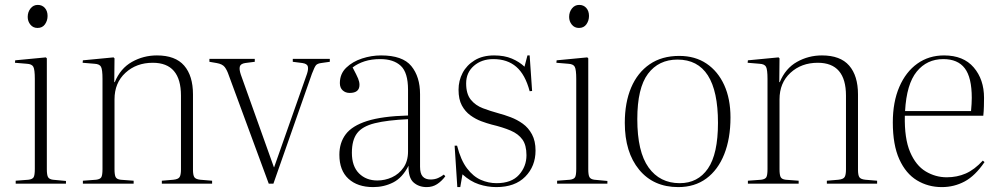

<svg xmlns="http://www.w3.org/2000/svg" viewBox="-20 -749 4072 783"><path d="M133 -635Q115 -635 104 -648.5Q93 -662 93 -680Q93 -700 104.5 -714.5Q116 -729 134 -729Q152 -729 163 -716.5Q174 -704 174 -684Q174 -665 163.5 -650Q153 -635 133 -635ZM44 0V-12L96 -16Q112 -18 117 -26Q122 -34 122 -60V-427Q122 -465 116 -476.5Q110 -488 89 -489L41 -493L42 -503L167 -515L171 -511V-59Q171 -35 176 -26.5Q181 -18 196 -16L249 -11V0Z M318 0V-12L372 -16Q388 -18 393 -26Q398 -34 398 -60V-427Q398 -465 392 -476.5Q386 -488 365 -489L317 -493L318 -503L443 -515L447 -511L446 -414H448Q471 -470 518 -496.5Q565 -523 620 -523Q695 -523 731 -481.5Q767 -440 767 -364V-57Q767 -35 772.5 -26.5Q778 -18 797 -16L845 -12V0H640V-12L687 -16Q707 -18 712.5 -27Q718 -36 718 -58V-359Q718 -493 603 -493Q536 -493 491.5 -452Q447 -411 447 -344V-59Q447 -36 451.5 -27Q456 -18 472 -16L525 -12V0Z M1076 0 913 -442Q906 -463 896.5 -475.5Q887 -488 863 -492L834 -497V-509H1019V-497L980 -492Q961 -489 958 -477.5Q955 -466 962 -445L1097 -67H1098L1232 -448Q1238 -466 1235.5 -477.5Q1233 -489 1213 -492L1174 -497V-509H1325V-497L1290 -492Q1275 -490 1269 -483.5Q1263 -477 1252 -448L1095 0Z M1502 14Q1438 14 1401 -20Q1364 -54 1364 -118Q1364 -167 1390 -201.5Q1416 -236 1477 -255.5Q1538 -275 1644 -278V-383Q1644 -453 1614.5 -480.5Q1585 -508 1531 -508Q1495 -508 1467 -499Q1439 -490 1418 -474Q1435 -442 1440.5 -428.5Q1446 -415 1446 -403Q1446 -370 1406 -370Q1389 -370 1377.5 -380.5Q1366 -391 1366 -410Q1366 -448 1392 -473Q1418 -498 1456.5 -510.5Q1495 -523 1534 -523Q1622 -523 1657.5 -479.5Q1693 -436 1693 -365V-69Q1693 -41 1704 -29Q1715 -17 1736 -17Q1753 -17 1766.5 -23Q1780 -29 1790 -37L1796 -30Q1781 -10 1762.5 2Q1744 14 1720 14Q1688 14 1666.5 -5Q1645 -24 1646 -73Q1621 -24 1583.5 -5Q1546 14 1502 14ZM1519 -13Q1550 -13 1578.5 -26Q1607 -39 1625.5 -65.5Q1644 -92 1644 -131V-263Q1559 -259 1508.5 -246.5Q1458 -234 1436.5 -206Q1415 -178 1415 -126Q1415 -71 1444 -42Q1473 -13 1519 -13Z M1845 14 1834 -155H1844Q1859 -96 1884.5 -62.5Q1910 -29 1941 -15.5Q1972 -2 2005 -2Q2066 -2 2096.5 -36Q2127 -70 2127 -116Q2127 -157 2110.5 -180Q2094 -203 2062.5 -216.5Q2031 -230 1985 -241Q1966 -246 1943 -254.5Q1920 -263 1898.5 -278.5Q1877 -294 1863.5 -319Q1850 -344 1850 -383Q1850 -420 1866.5 -451.5Q1883 -483 1915.5 -503Q1948 -523 1995 -523Q2037 -523 2067.5 -510Q2098 -497 2119 -477L2131 -523H2140L2150 -378L2140 -377Q2122 -445 2085.5 -476.5Q2049 -508 1992 -508Q1944 -508 1912.5 -480.5Q1881 -453 1881 -409Q1881 -366 1900 -342.5Q1919 -319 1949.5 -307.5Q1980 -296 2013 -287Q2036 -281 2062.5 -271Q2089 -261 2112 -244.5Q2135 -228 2149.5 -201Q2164 -174 2164 -135Q2164 -71 2122 -28.5Q2080 14 2004 14Q1968 14 1933 2.5Q1898 -9 1866 -38L1857 14Z M2341 -635Q2323 -635 2312 -648.5Q2301 -662 2301 -680Q2301 -700 2312.5 -714.5Q2324 -729 2342 -729Q2360 -729 2371 -716.5Q2382 -704 2382 -684Q2382 -665 2371.5 -650Q2361 -635 2341 -635ZM2252 0V-12L2304 -16Q2320 -18 2325 -26Q2330 -34 2330 -60V-427Q2330 -465 2324 -476.5Q2318 -488 2297 -489L2249 -493L2250 -503L2375 -515L2379 -511V-59Q2379 -35 2384 -26.5Q2389 -18 2404 -16L2457 -11V0Z M2746 14Q2645 14 2586.5 -57Q2528 -128 2528 -248Q2528 -331 2554 -392Q2580 -453 2629.5 -487Q2679 -521 2750 -521Q2815 -521 2861.5 -489.5Q2908 -458 2933.5 -402Q2959 -346 2959 -270Q2959 -184 2933.5 -120Q2908 -56 2860.5 -21Q2813 14 2746 14ZM2752 -2Q2826 -2 2867 -61.5Q2908 -121 2908 -248Q2908 -506 2743 -506Q2666 -506 2622.5 -448Q2579 -390 2579 -263Q2579 -130 2625 -66Q2671 -2 2752 -2Z M3030 0V-12L3084 -16Q3100 -18 3105 -26Q3110 -34 3110 -60V-427Q3110 -465 3104 -476.5Q3098 -488 3077 -489L3029 -493L3030 -503L3155 -515L3159 -511L3158 -414H3160Q3183 -470 3230 -496.5Q3277 -523 3332 -523Q3407 -523 3443 -481.5Q3479 -440 3479 -364V-57Q3479 -35 3484.5 -26.5Q3490 -18 3509 -16L3557 -12V0H3352V-12L3399 -16Q3419 -18 3424.5 -27Q3430 -36 3430 -58V-359Q3430 -493 3315 -493Q3248 -493 3203.5 -452Q3159 -411 3159 -344V-59Q3159 -36 3163.5 -27Q3168 -18 3184 -16L3237 -12V0Z M3821 14Q3765 14 3719.5 -13.5Q3674 -41 3647.5 -99.5Q3621 -158 3621 -250Q3621 -333 3647.5 -394.5Q3674 -456 3721 -489.5Q3768 -523 3830 -523Q3909 -523 3951 -474Q3993 -425 3993 -350Q3993 -335 3992.5 -315.5Q3992 -296 3990 -277H3670Q3668 -184 3691.5 -129Q3715 -74 3755 -50Q3795 -26 3841 -26Q3883 -26 3918.5 -41.5Q3954 -57 3988 -94L3995 -88Q3957 -32 3914 -9Q3871 14 3821 14ZM3671 -296H3940Q3943 -328 3943 -350Q3943 -433 3914.5 -470.5Q3886 -508 3827 -508Q3760 -508 3718.5 -457Q3677 -406 3671 -296Z"/></svg>

Font: Display Extralight
Style: Regular
Weight: 200
Designer: Latin by Veronika Burian and Jose Scaglione. Greek by Irene Vlachou. Cyrillic by Vera Evstafieva.
Foundry: TypeTogether
Version: Version 3.002